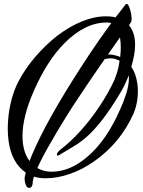

<svg xmlns="http://www.w3.org/2000/svg" viewBox="-20 -761 721 965"><path d="M123 183Q113 181 107.5 162Q102 143 105 125Q115 72 159.5 -25Q204 -122 276 -244Q345 -361 431.5 -491Q518 -621 610 -737Q612 -742 618 -741Q624 -740 630 -724.5Q636 -709 639.5 -689Q643 -669 641 -657Q640 -652 635 -644Q626 -631 611 -610.5Q596 -590 575 -562Q534 -504 481 -427.5Q428 -351 371 -265Q342 -222 316 -180Q290 -138 266 -98Q156 87 146 145L144 154Q145 157 144 163Q140 186 123 183ZM210 135Q151 135 113 109Q38 59 23 -53Q21 -68 20 -83Q19 -98 19 -113Q19 -124 19.5 -136Q20 -148 21 -159Q25 -213 39 -264Q53 -315 74 -354Q108 -418 158 -476Q208 -534 266 -580Q329 -628 392 -653.5Q455 -679 512 -679Q584 -679 621.5 -641.5Q659 -604 659 -536Q659 -511 654 -483.5Q649 -456 640 -425Q657 -400 665 -367.5Q673 -335 673 -301Q673 -272 667.5 -244Q662 -216 652 -192Q586 -43 453 50Q395 91 331.5 113Q268 135 210 135ZM239 102Q333 102 420 26Q516 -55 585 -214Q599 -243 613.5 -287.5Q628 -332 628 -370Q628 -376 627 -382Q607 -331 587 -298Q536 -213 496 -161.5Q456 -110 421 -78Q391 -50 352 -26.5Q313 -3 278 18Q274 21 270 21Q266 21 266 16Q266 11 268 8Q273 0 280 -6Q333 -46 384 -102.5Q435 -159 479.5 -225.5Q524 -292 556 -361L558 -368Q563 -379 570 -402Q577 -425 581 -456L566 -462Q547 -470 524 -467L493 -462H490Q482 -462 482 -468Q482 -472 485 -476Q491 -484 503 -487Q513 -488 532.5 -487Q552 -486 576 -478L584 -474Q587 -498 587 -524Q587 -574 572 -611Q557 -648 517 -648Q407 -648 303 -543Q216 -455 150 -304Q122 -241 107.5 -183.5Q93 -126 93 -78Q93 -58 95.5 -39Q98 -20 103 -3Q118 46 154 74Q190 102 239 102Z"/></svg>

Font: Birthstone Bounce Medium
Style: Regular
Weight: 500
Designer: Robert E. Leuschke
Foundry: Rob Leuschke
Version: Version 1.010; ttfautohint (v1.8.3)